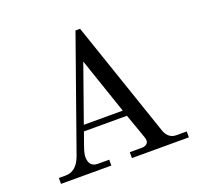

<svg xmlns="http://www.w3.org/2000/svg" viewBox="-124 -847 1013 982"><g transform="rotate(-20 382.0 -356.0)"><path d="M259 -244H471L367 -549ZM46 0V-32H83Q142 -32 169 -105L384 -712H409L626 -76Q644 -32 686 -32H742V0H432V-32H498Q513 -32 523 -39.5Q533 -47 533 -57Q533 -70 529 -79L482 -212H248L224 -145Q210 -105 210 -87Q210 -32 259 -32H320V0Z"/></g></svg>

Font: Old Standard TT
Style: Regular
Weight: 400
Designer: Alexey Kryukov <alexios@thessalonica.org.ru>
Version: Version 2.2